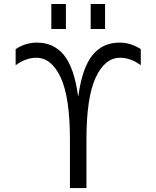

<svg xmlns="http://www.w3.org/2000/svg" viewBox="-20 -957 796 977"><path d="M441.4 -809.6V-936.5H514.6V-809.6ZM241.2 -809.6V-936.5H315.4V-809.6ZM419.9 -247.1V0H335.9V-247.1Q335.9 -460.9 289.1 -562Q242.2 -663.1 165 -663.1Q111.3 -663.1 59.6 -625V-707Q109.4 -740.2 168 -740.2Q253.9 -740.2 305.7 -676.3Q357.4 -612.3 377 -469.7H378.9Q398.4 -611.3 450.2 -675.8Q502 -740.2 587.9 -740.2Q645.5 -740.2 696.3 -707V-625Q645.5 -663.1 590.8 -663.1Q513.7 -663.1 466.8 -562Q419.9 -460.9 419.9 -247.1Z"/></svg>

Font: Mgen+ 1c regular
Style: Regular
Weight: 400
Designer: [Source Han Sans]
Ryoko NISHIZUKA  (kana & ideographs); Paul D. Hunt (Latin, Greek & Cyrillic); Wenlong ZHANG  (bopomofo
Version: Version 1.059.20150602